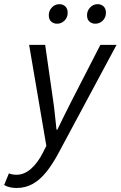

<svg xmlns="http://www.w3.org/2000/svg" viewBox="-82 -704 586 933"><path d="M-1.7 209.5Q-18 209.5 -33.7 206Q-49.4 202.5 -61.9 195.1L-38.7 138.5Q-22.9 145.2 -1.2 145.2Q35.7 145.2 68.7 116.2Q101.7 87.1 126.7 37.4L143.2 4.8L59.5 -486.1H137.5L176.5 -213.8Q181.4 -181.3 185.1 -143.9Q188.8 -106.5 192.6 -73.8H196.6Q213.1 -107.7 231.1 -144.3Q249.2 -180.9 266 -213.8L405.8 -486.1H484.4L204.2 36.4Q174.7 92.1 143.8 130.8Q112.9 169.5 77.3 189.5Q41.8 209.5 -1.7 209.5ZM195.8 -588.8Q177.9 -588.8 166.5 -599.4Q155.1 -610.1 155.1 -629.5Q155.1 -652 170.2 -667.8Q185.4 -683.7 206.2 -683.7Q224.1 -683.7 235.5 -672.8Q246.9 -661.9 246.9 -641.7Q246.9 -619.7 231.8 -604.2Q216.6 -588.8 195.8 -588.8ZM381.6 -588.8Q363.8 -588.8 352.3 -599.4Q340.9 -610.1 340.9 -629.5Q340.9 -652 356.1 -667.8Q371.2 -683.7 392.1 -683.7Q410 -683.7 421.4 -672.8Q432.8 -661.9 432.8 -641.7Q432.8 -619.7 417.6 -604.2Q402.5 -588.8 381.6 -588.8Z"/></svg>

Font: Source Sans Variable
Style: Italic
Weight: 200
Italic angle: -11°
Designer: Paul D. Hunt
Foundry: Adobe Systems Incorporated
Version: Version 3.006;hotconv 1.0.111;makeotfexe 2.5.65597